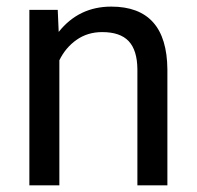

<svg xmlns="http://www.w3.org/2000/svg" viewBox="-20 -558 592 578"><path d="M153.8 -528.3 156.7 -461.9Q217.3 -538.1 314.9 -538.1Q482.4 -538.1 483.9 -349.1V0H393.6V-349.6Q393.1 -406.7 367.4 -434.1Q341.8 -461.4 287.6 -461.4Q243.7 -461.4 210.4 -438Q177.2 -414.6 158.7 -376.5V0H68.4V-528.3Z"/></svg>

Font: Vazir UI
Style: Regular-UI
Weight: 400
Designer: Saber Rastikerdar
Foundry: Saber Rastikerdar
Version: Version 30.1.0